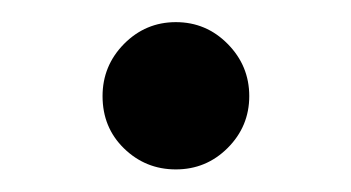

<svg xmlns="http://www.w3.org/2000/svg" viewBox="-20 -150 311 170"><path d="M70.8 -64.9Q70.8 -91.8 89.8 -111.1Q108.9 -130.4 135.7 -130.4Q162.6 -130.4 181.6 -111.1Q200.7 -91.8 200.7 -64.9Q200.7 -38.1 181.6 -19Q162.6 0 135.7 0Q108.9 0 89.8 -18.6Q70.8 -37.1 70.8 -64.9Z"/></svg>

Font: Vazirmatn RD UI FD
Style: Regular
Weight: 400
Designer: Saber Rastikerdar
Foundry: Saber Rastikerdar
Version: Version 33.003